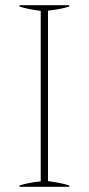

<svg xmlns="http://www.w3.org/2000/svg" viewBox="-20 -720 342 740"><path d="M55 -5Q88 -16 137 -21V-678Q84 -685 55 -695V-700H247V-695Q214 -684 165 -679V-22Q218 -15 247 -5V0H55Z"/></svg>

Font: Trirong Thin
Style: Regular
Weight: 250
Designer: Katatrad Team
Foundry: CadsonDemak
Version: Version 1.001